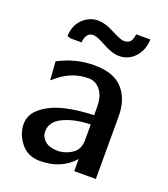

<svg xmlns="http://www.w3.org/2000/svg" viewBox="-129 -776 766 877"><g transform="rotate(20 254.0 -337.0)"><path d="M90 -569Q92 -622 124 -653Q156 -684 199 -684Q231 -684 273.5 -662Q316 -640 332 -637Q347 -635 356 -639Q378 -645 382 -684H451Q449 -631 418 -597.5Q387 -564 341 -564Q308 -564 263 -589Q218 -614 200 -614Q165 -614 160 -564H108ZM328 -271V-312Q328 -364 304.5 -392.5Q281 -421 248 -421Q170 -421 108 -371L85 -352L78 -442Q162 -486 251 -486Q347 -486 391 -436.5Q435 -387 435 -306V0H330V-59Q270 10 166 10Q106 10 72.5 -33Q39 -76 39 -124Q39 -172 82 -205.5Q125 -239 188 -254Q251 -269 328 -271ZM143 -126Q143 -101 160.5 -83.5Q178 -66 205 -63Q214 -61 233 -61Q269 -64 298.5 -85Q328 -106 328 -151V-226Q249 -224 196 -198.5Q143 -173 143 -126Z"/></g></svg>

Font: Coval
Style: Medium
Weight: 500
Foundry: Context Ltd
Version: Version 001.000